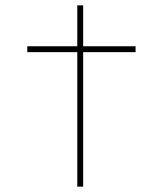

<svg xmlns="http://www.w3.org/2000/svg" viewBox="-20 -698 624 718"><path d="M269 0V-678H291V0ZM82 -503V-525H487V-503Z"/></svg>

Font: Lexend Mega Thin
Style: Regular
Weight: 250
Version: Version 1.007